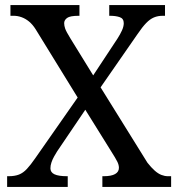

<svg xmlns="http://www.w3.org/2000/svg" viewBox="-20 -734 700 754"><path d="M8 0V-42H14Q38 -42 54.5 -48.5Q71 -55 85.5 -70.5Q100 -86 118 -112L285 -351L120 -619Q108 -638 94 -649.5Q80 -661 64.5 -666.5Q49 -672 34 -672H21V-714H292V-672H289Q255 -672 243.5 -663.5Q232 -655 232 -643Q232 -633 236 -621.5Q240 -610 256 -584L346 -438L441 -582Q452 -599 459 -614.5Q466 -630 466 -643Q466 -661 450.5 -666.5Q435 -672 412 -672H409V-714H628V-672H619Q600 -672 584.5 -665.5Q569 -659 554 -643.5Q539 -628 520 -600L375 -391L559 -95Q574 -76 587.5 -64Q601 -52 614 -47Q627 -42 639 -42H652V0H382V-42H387Q417 -42 432 -50.5Q447 -59 447 -75Q447 -86 441 -98.5Q435 -111 414 -144L315 -303L204 -139Q199 -131 192.5 -119.5Q186 -108 182 -96Q178 -84 178 -73Q178 -57 194 -49.5Q210 -42 243 -42H246V0Z"/></svg>

Font: Noto Serif Myanmar
Style: Regular
Weight: 400
Designer: Ben Mitchell and the Monotype Design Team
Foundry: Monotype Imaging Inc.
Version: Version 2.106